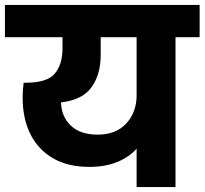

<svg xmlns="http://www.w3.org/2000/svg" viewBox="-37 -760 831 780"><path d="M326 -82Q239 -82 178.5 -117Q118 -152 86.5 -215Q55 -278 55 -364Q55 -379 56 -394Q57 -409 59 -424H69Q155 -424 186 -461.5Q217 -499 217 -564V-609H-17V-740H774V-609H676V0H518V-156Q488 -122 439.5 -102Q391 -82 326 -82ZM372 -535Q372 -458 335 -406Q298 -354 211 -344Q212 -287 250.5 -250Q289 -213 360 -213Q434 -213 476 -258.5Q518 -304 518 -373V-609H372Z"/></svg>

Font: Poppins
Style: Bold
Weight: 700
Designer: Ninad Kale (Devanagari), Jonny Pinhorn (Latin)
Version: Version 5.002